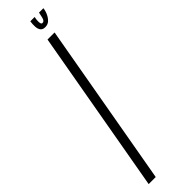

<svg xmlns="http://www.w3.org/2000/svg" viewBox="-282 -675 663 663"><g transform="rotate(-45 50.0 -343.0)"><path d="M-36.5 0H-2L104 -600H69.5ZM94 -635.5Q106.5 -635.5 114.5 -642.5Q122.5 -649.5 128.2 -660.8Q134 -672 136 -686.5H114.5Q112 -674 110 -666.2Q108 -658.5 105 -655.5Q102 -652.5 97.5 -652.5Q94 -652.5 92.5 -655.8Q91 -659 90.8 -666.2Q90.5 -673.5 93 -686.5H72Q70 -672 70.8 -660.8Q71.5 -649.5 77 -642.5Q82.5 -635.5 94 -635.5Z"/></g></svg>

Font: Anybody UltraCondensed ExtraLight
Style: Italic
Weight: 250
Width: 1
Italic angle: -10°
Version: Version 1.113;gftools[0.9.25]